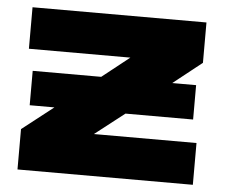

<svg xmlns="http://www.w3.org/2000/svg" viewBox="-45 -622 788 673"><g transform="rotate(5 349.0 -285.5)"><path d="M63 -228H150L40 -142V0H657V-147H296L400 -228H638V-349H554L655 -429V-571H43V-425H400L304 -349H63Z"/></g></svg>

Font: Bounded
Style: Bold
Weight: 700
Designer: Vlad Churkin
Version: Version 3.0